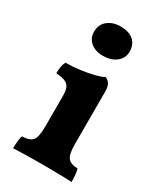

<svg xmlns="http://www.w3.org/2000/svg" viewBox="-177 -762 713 836"><g transform="rotate(30 180.0 -344.0)"><path d="M34 3Q34 -16 35.6 -32.3Q37.2 -48.6 41.4 -61Q81.4 -62.2 94.7 -80.1Q108 -98 108 -148V-303.4Q108 -326.4 102.6 -341.5Q97.2 -356.6 81.2 -364.3Q65.2 -372 33.6 -373.8Q33.6 -389.6 35.9 -405.2Q38.2 -420.8 45 -433.6Q80.4 -433.6 117.3 -438.6Q154.2 -443.6 184 -451.1Q213.8 -458.6 228.2 -467Q242 -461.6 250 -448.7Q258 -435.8 258 -412.6V-148Q258 -98 271.2 -80.1Q284.4 -62.2 321.2 -61Q324.8 -48.6 326.4 -31.7Q328 -14.8 328 3Q314 2 290.2 1.5Q266.4 1 238.2 0.5Q210 0 181.4 0Q152.8 0 124.2 0.5Q95.6 1 71.8 1.5Q48 2 34 3ZM170.2 -541Q132 -541 108.7 -561Q85.4 -581 85.4 -612.8Q85.4 -650 111.2 -670.3Q137 -690.6 174.4 -690.6Q217 -690.6 240.1 -670.6Q263.2 -650.6 263.2 -614Q263.2 -582.6 237.9 -561.8Q212.6 -541 170.2 -541Z"/></g></svg>

Font: Vollkorn
Style: Regular
Weight: 400
Designer: Friedrich Althausen
Foundry: Friedrich Althausen
Version: Version 4.104